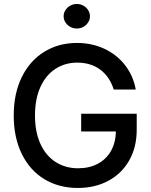

<svg xmlns="http://www.w3.org/2000/svg" viewBox="-20 -932 757 962"><path d="M366.2 -618.2Q306.2 -618.2 258.1 -587.2Q210 -556.2 182.6 -496.3Q155.3 -436.5 155.3 -353.5Q155.3 -270 182.9 -210.4Q210.4 -150.9 259.3 -119.9Q308.1 -88.9 371.1 -88.9Q427.2 -88.9 469.7 -111.3Q512.2 -133.8 535.9 -175.5Q559.6 -217.3 560.5 -273.4H386.7V-362.3H665V-282.2Q665 -194.3 627.4 -128.2Q589.8 -62 522.7 -26.1Q455.6 9.8 370.1 9.8Q274.9 9.8 202.1 -34.4Q129.4 -78.6 89.1 -160.9Q48.8 -243.2 48.8 -353.5Q48.8 -463.9 89.4 -546.1Q129.9 -628.4 201.9 -672.6Q273.9 -716.8 365.2 -716.8Q440.9 -716.8 503.7 -687.3Q566.4 -657.7 607.2 -604.7Q647.9 -551.8 660.2 -483.4H549.8Q529.8 -547.4 482.7 -582.8Q435.5 -618.2 366.2 -618.2ZM298.8 -850.6Q298.8 -867.2 307.9 -881.3Q316.9 -895.5 332.3 -903.8Q347.7 -912.1 365.2 -912.1Q382.8 -912.1 397.7 -903.8Q412.6 -895.5 421.6 -881.3Q430.7 -867.2 430.7 -850.6Q430.7 -834 421.6 -819.8Q412.6 -805.7 397.7 -797.4Q382.8 -789.1 365.2 -789.1Q347.7 -789.1 332.3 -797.4Q316.9 -805.7 307.9 -819.8Q298.8 -834 298.8 -850.6Z"/></svg>

Font: Pretendard Std Medium
Style: Regular
Weight: 500
Designer: Base glyphs from Inter by Rasmus Andersson; Hangeul glyphs from Noto Sans CJK(Source Han Sans) by Jang Soo-young and Kan
Foundry: Kil Hyung-jin
Version: Version 1.309